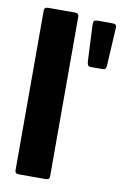

<svg xmlns="http://www.w3.org/2000/svg" viewBox="-82 -756 514 804"><g transform="rotate(10 175.0 -354.0)"><path d="M40 -14V-694Q40 -708 56 -708H171Q187 -708 187 -694V-14Q187 0 171 0H56Q40 0 40 -14ZM273 -495Q267 -495 263.5 -499.5Q260 -504 259 -517L252 -665Q251 -682 255 -686.5Q259 -691 272 -691H328Q344 -691 347.5 -686.5Q351 -682 350 -672L341 -513Q340 -502 337 -498.5Q334 -495 325 -495Z"/></g></svg>

Font: Glory ExtraBold
Style: Regular
Weight: 800
Designer: Robert Leuschke
Foundry: Robert Leuschke
Version: Version 1.011